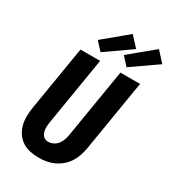

<svg xmlns="http://www.w3.org/2000/svg" viewBox="-234 -1115 1117 1245"><g transform="rotate(30 324.5 -492.0)"><path d="M258 8Q224 8 192.5 1.5Q161 -5 134.5 -22Q108 -39 90.5 -64.5Q73 -90 64.5 -120.5Q56 -151 56.5 -184.5Q57 -218 62 -251L142 -735H289L206 -231Q204 -218 202.5 -205Q201 -192 202 -179.5Q203 -167 206 -155Q209 -143 216 -133Q223 -123 234 -117.5Q245 -112 258 -112Q277 -112 296 -121Q315 -130 327.5 -146.5Q340 -163 346.5 -182Q353 -201 356 -220L441 -735H588L500 -201Q495 -173 485.5 -145Q476 -117 460 -92Q444 -67 420.5 -47Q397 -27 370 -14.5Q343 -2 314.5 3Q286 8 258 8ZM458 -785 403 -845 581 -992 649 -918ZM263 -785 208 -845 385 -992 453 -918Z"/></g></svg>

Font: Iosevka Aile Heavy
Style: Italic
Weight: 900
Italic angle: -9°
Designer: Belleve Invis
Foundry: Belleve Invis
Version: Version 31.1.0; ttfautohint (v1.8.4)